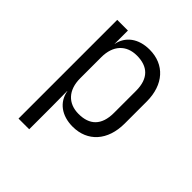

<svg xmlns="http://www.w3.org/2000/svg" viewBox="-202 -692 1004 1004"><g transform="rotate(45 300.0 -190.0)"><path d="M97 180H176V15L175 -102H176C188 -33 245 10 327 10C437 10 508 -69 508 -194V-357C508 -482 437 -560 327 -560C245 -560 189 -518 176 -450V-550H97ZM302 -59C224 -59 176 -110 176 -197V-353C176 -440 224 -491 302 -491C382 -491 429 -449 429 -357V-194C429 -101 382 -59 302 -59Z"/></g></svg>

Font: JetBrains Mono Light
Style: Regular
Weight: 336
Monospace: yes
Designer: Philipp Nurullin, Konstantin Bulenkov
Foundry: JetBrains
Version: Version 2.305